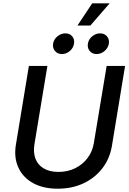

<svg xmlns="http://www.w3.org/2000/svg" viewBox="-20 -1124 776 1155"><path d="M327.6 11.2Q238.8 11.2 177.7 -23.2Q116.7 -57.6 89.8 -117.7Q63 -177.7 75.7 -253.9L153.8 -727.5H265.1L187 -255.4Q179.2 -205.6 193.8 -168.2Q208.5 -130.9 243.9 -110.4Q279.3 -89.8 332 -89.8Q387.7 -89.8 432.9 -112.3Q478 -134.8 507.3 -174.1Q536.6 -213.4 544.4 -262.7L621.6 -727.5H732.4L653.3 -246.6Q640.6 -169.9 595.9 -111.8Q551.3 -53.7 482.2 -21.2Q413.1 11.2 327.6 11.2ZM561 -798.8Q535.2 -798.8 519.8 -817.1Q504.4 -835.4 508.8 -861.3Q512.7 -887.2 534.4 -905.3Q556.2 -923.3 582 -923.3Q608.4 -923.3 623.5 -905.3Q638.7 -887.2 634.8 -861.3Q630.4 -835.4 608.9 -817.1Q587.4 -798.8 561 -798.8ZM352.1 -798.8Q326.2 -798.8 310.8 -817.1Q295.4 -835.4 299.3 -861.3Q303.7 -887.2 325.4 -905.3Q347.2 -923.3 373 -923.3Q399.4 -923.3 414.6 -905.3Q429.7 -887.2 425.3 -861.3Q421.4 -835.4 399.9 -817.1Q378.4 -798.8 352.1 -798.8ZM445.8 -970.2 534.7 -1104H639.6L523.4 -970.2Z"/></svg>

Font: Inter 16pt Medium
Style: Italic
Weight: 500
Italic angle: -9.3988°
Version: Version 4.001;git-66647c0bb